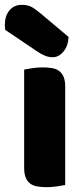

<svg xmlns="http://www.w3.org/2000/svg" viewBox="-44 -767 346 795"><path d="M-22 -643Q-24 -653 -24 -663Q-24 -701 -5 -724Q14 -747 47 -747Q72 -747 89 -737Q106 -727 127 -709L240 -614Q238 -576 218.5 -553Q199 -530 174 -530Q158 -530 142 -536.5Q126 -543 110 -554ZM226 -1Q215 1 193.5 4.5Q172 8 150 8Q128 8 110.5 5Q93 2 81 -7Q69 -16 62.5 -31.5Q56 -47 56 -72V-479Q67 -481 88.5 -484.5Q110 -488 132 -488Q154 -488 171.5 -485Q189 -482 201 -473Q213 -464 219.5 -448.5Q226 -433 226 -408Z"/></svg>

Font: Baloo
Style: Regular
Weight: 400
Designer: Sarang Kulkarni and Ek Type
Foundry: Ek Type
Version: Version 1.443;PS 1.000;hotconv 16.6.51;makeotf.lib2.5.65220;